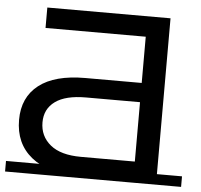

<svg xmlns="http://www.w3.org/2000/svg" viewBox="-53 -753 852 815"><g transform="rotate(5 373.0 -345.5)"><path d="M305 0Q179 0 108.5 -57Q38 -114 38 -215Q38 -311 105.5 -363.5Q173 -416 303 -416H543V-613H116V-700H641V0ZM313 -81H543V-334H313Q226 -334 182 -302Q138 -270 138 -213Q138 -154 182.5 -117.5Q227 -81 313 -81ZM-2 -36H748V9H-2Z"/></g></svg>

Font: Montserrat Underline Thin Medium
Style: Regular
Weight: 500
Version: Version 9.000